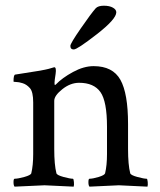

<svg xmlns="http://www.w3.org/2000/svg" viewBox="-20 -664 570 686"><path d="M179.7 -362.3Q202.1 -385.7 240.7 -406.7Q279.3 -427.7 314.5 -427.7Q382.8 -427.7 410.2 -378.9Q437.5 -330.1 437.5 -220.7V-131.8Q437.5 -75.2 445.3 -44.9Q447.3 -38.1 470.7 -31.7Q494.1 -25.4 503.9 -25.4Q506.8 -25.4 507.8 -13.7Q508.8 -2 506.8 2.9Q409.2 -2 404.8 -2Q400.4 -2 299.8 2.9Q295.9 -1 295.9 -13.2Q295.9 -25.4 299.8 -25.4Q311.5 -25.4 332.5 -31.7Q353.5 -38.1 355.5 -44.9Q362.3 -73.2 362.3 -113.3V-210.9Q362.3 -301.8 338.9 -335Q315.4 -368.2 262.7 -368.2Q231.4 -368.2 202.6 -345.2Q173.8 -322.3 173.8 -303.7V-131.8Q173.8 -75.2 181.6 -44.9Q183.6 -38.1 207 -31.7Q230.5 -25.4 240.2 -25.4Q243.2 -25.4 244.1 -13.7Q245.1 -2 243.2 2.9Q145.5 -2 139.2 -2Q132.8 -2 32.2 2.9Q28.3 -1 28.3 -13.2Q28.3 -25.4 32.2 -25.4Q43.9 -25.4 66.9 -31.7Q89.8 -38.1 91.8 -44.9Q98.6 -73.2 98.6 -113.3V-297.9Q98.6 -335.9 86.9 -349.1Q75.2 -362.3 61 -366.7Q46.9 -371.1 37.6 -371.1Q28.3 -371.1 28.3 -373Q28.3 -396.5 34.2 -397.5Q137.7 -413.1 153.8 -418Q169.9 -422.9 173.8 -423.8Q182.1 -423.8 178.7 -399.9Q174.8 -376 174.8 -368.2Q174.8 -360.4 176.3 -360.4Q177.7 -360.4 179.7 -362.3ZM395.5 -620.1Q395.5 -595.7 325.7 -541.5Q255.9 -487.3 243.7 -487.3Q231.4 -487.3 231.4 -500Q231.4 -508.8 268.6 -562.5Q305.7 -616.2 322.3 -634.8Q331.1 -643.6 351.1 -643.6Q371.1 -643.6 383.3 -636.7Q395.5 -629.9 395.5 -620.1Z"/></svg>

Font: CrimsonText-Roman
Style: Roman
Weight: 400
Version: Version 0.13